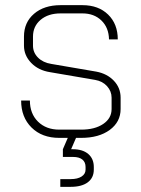

<svg xmlns="http://www.w3.org/2000/svg" viewBox="-20 -527 546 745"><path d="M448 -148V-104Q448 -54 406 -23Q364 8 295 8H275L256 52H262Q301 52 322.5 70.5Q344 89 344 121V131Q344 163 320.5 180.5Q297 198 254 198H214V168H254Q281 168 296.5 158Q312 148 312 131V121Q312 102 299.5 92Q287 82 264 82H224V52L243 8H210Q143 8 102.5 -32Q62 -72 62 -137H96Q96 -86 127.5 -55Q159 -24 210 -24H295Q348 -24 380.5 -46Q413 -68 413 -104V-148Q413 -173 395.5 -192.5Q378 -212 349 -217L174 -247Q129 -254 101 -283Q73 -312 73 -350V-385Q73 -440 112 -473.5Q151 -507 215 -507H300Q362 -507 399.5 -470.5Q437 -434 437 -374H403Q402 -420 373.5 -447.5Q345 -475 300 -475H215Q167 -475 137.5 -450Q108 -425 108 -385V-350Q108 -323 127.5 -303.5Q147 -284 179 -279L354 -249Q396 -241 422 -213.5Q448 -186 448 -148Z"/></svg>

Font: Bai Jamjuree ExtraLight
Style: Regular
Weight: 275
Designer: Katatrad Aksorn Co.,Ltd.
Foundry: Cadson Demak Co.,Ltd.
Version: Version 1.000; ttfautohint (v1.6)